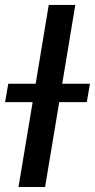

<svg xmlns="http://www.w3.org/2000/svg" viewBox="-48 -747 379 767"><path d="M252.8 -727.3H146.7L94.5 -412.6H-14.9L-27.7 -339.1H82.4L25.9 0H132.1L188.6 -339.1H298.7L311.4 -412.6H200.6Z"/></svg>

Font: Margiela Sans Medium
Style: Italic
Weight: 500
Italic angle: -9.39999°
Designer: Stefan Endress, Andreas Faust
Version: Version 1.100;FEAKit 1.0